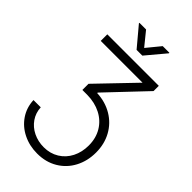

<svg xmlns="http://www.w3.org/2000/svg" viewBox="-332 -1011 1313 1313"><g transform="rotate(45 325.0 -354.5)"><path d="M319.3 146.5Q381.3 146.5 429.2 116.9Q477.1 87.4 503.2 35.9Q529.3 -15.6 529.3 -80.1Q529.3 -150.4 497.3 -203.9Q465.3 -257.3 408 -286.9Q350.6 -316.4 277.3 -317.4H229.5V-377L485.4 -643.6H81.1V-707H579.1V-656.2L316.4 -378.9V-374Q398.4 -370.1 462.6 -331.8Q526.9 -293.5 562.7 -228.3Q598.6 -163.1 598.6 -81.1Q598.6 1 563.7 67.1Q528.8 133.3 465.1 171.1Q401.4 209 318.4 209Q243.2 209 181.2 178.2Q119.1 147.5 82 92.5Q44.9 37.6 42 -32.2H112.3Q114.7 19.5 142.8 60.3Q170.9 101.1 217.5 123.8Q264.2 146.5 319.3 146.5ZM325.2 -819.3 406.2 -918H470.7V-913.1L353.5 -773.4H297.9L180.7 -913.1V-918H245.1Z"/></g></svg>

Font: Pretendard JP Light
Style: Regular
Weight: 300
Designer: Base glyphs from Inter by Rasmus Andersson; Hangeul glyphs from Noto Sans CJK(Source Han Sans) by Jang Soo-young and Kan
Foundry: Kil Hyung-jin
Version: Version 1.309